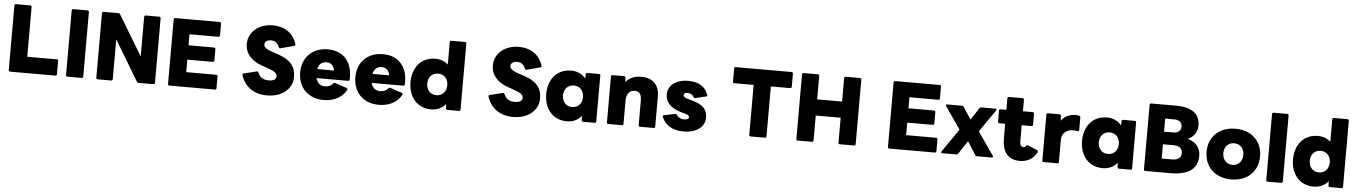

<svg xmlns="http://www.w3.org/2000/svg" viewBox="-27 -1408 14693 2080"><g transform="rotate(5 7319.5 -368.0)"><path d="M580 0C589 0 595 -6 595 -16V-162C595 -171 589 -177 580 -177H258V-718C258 -728 252 -734 242 -734H87C77 -734 71 -728 71 -718V-16C71 -6 77 0 87 0Z M865 0C875 0 881 -6 881 -16V-718C881 -728 875 -734 865 -734H710C700 -734 694 -728 694 -718V-16C694 -6 700 0 710 0Z M1186 0C1196 0 1202 -6 1202 -16V-449L1465 -11C1469 -4 1475 0 1484 0H1645C1655 0 1661 -6 1661 -16V-718C1661 -728 1655 -734 1645 -734H1498C1488 -734 1482 -728 1482 -718V-287L1220 -723C1215 -730 1210 -734 1201 -734H1039C1029 -734 1023 -728 1023 -718V-16C1023 -6 1029 0 1039 0Z M2314 0C2323 0 2330 -6 2330 -16V-145C2330 -155 2323 -161 2314 -161H1988V-297H2265C2275 -297 2281 -303 2281 -313V-437C2281 -447 2275 -453 2265 -453H1988V-573H2302C2311 -573 2318 -579 2318 -589V-718C2318 -728 2311 -734 2302 -734H1819C1809 -734 1803 -728 1803 -718V-16C1803 -6 1809 0 1819 0Z M2881 14C3043 14 3156 -79 3156 -209C3156 -330 3092 -396 2962 -440L2907 -458C2832 -483 2805 -504 2805 -535C2805 -566 2835 -584 2875 -584C2912 -584 2942 -570 2964 -518C2968 -509 2974 -505 2984 -508L3130 -547C3139 -549 3144 -557 3140 -567C3099 -692 3001 -748 2878 -748C2732 -748 2615 -656 2615 -525C2615 -416 2686 -343 2798 -304L2874 -277C2935 -255 2967 -237 2967 -200C2967 -166 2934 -150 2886 -150C2827 -150 2790 -172 2768 -225C2764 -234 2757 -237 2748 -235L2609 -201C2599 -198 2595 -191 2598 -181C2639 -55 2742 14 2881 14Z M3496 10C3597 10 3693 -29 3742 -120C3747 -130 3743 -137 3734 -141L3606 -184C3598 -186 3591 -184 3585 -177C3566 -151 3536 -139 3497 -139C3447 -139 3413 -168 3400 -220H3742C3752 -220 3758 -225 3759 -235C3769 -416 3673 -541 3496 -541C3327 -541 3218 -428 3218 -266C3218 -103 3327 10 3496 10ZM3494 -400C3541 -400 3572 -371 3582 -318H3400C3411 -372 3444 -400 3494 -400Z M4096 10C4197 10 4293 -29 4342 -120C4347 -130 4343 -137 4334 -141L4206 -184C4198 -186 4191 -184 4185 -177C4166 -151 4136 -139 4097 -139C4047 -139 4013 -168 4000 -220H4342C4352 -220 4358 -225 4359 -235C4369 -416 4273 -541 4096 -541C3927 -541 3818 -428 3818 -266C3818 -103 3927 10 4096 10ZM4094 -400C4141 -400 4172 -371 4182 -318H4000C4011 -372 4044 -400 4094 -400Z M4665 10C4732 10 4786 -16 4824 -63L4826 -16C4826 -6 4833 0 4842 0H4968C4978 0 4984 -6 4984 -16V-734C4984 -744 4978 -750 4968 -750H4820C4810 -750 4804 -744 4804 -734V-490C4768 -523 4721 -541 4665 -541C4517 -541 4418 -431 4418 -266C4418 -101 4517 10 4665 10ZM4709 -148C4644 -148 4600 -197 4600 -266C4600 -335 4644 -383 4709 -383C4774 -383 4818 -335 4818 -266C4818 -197 4774 -148 4709 -148Z M5557 14C5719 14 5832 -79 5832 -209C5832 -330 5768 -396 5638 -440L5583 -458C5508 -483 5481 -504 5481 -535C5481 -566 5511 -584 5551 -584C5588 -584 5618 -570 5640 -518C5644 -509 5650 -505 5660 -508L5806 -547C5815 -549 5820 -557 5816 -567C5775 -692 5677 -748 5554 -748C5408 -748 5291 -656 5291 -525C5291 -416 5362 -343 5474 -304L5550 -277C5611 -255 5643 -237 5643 -200C5643 -166 5610 -150 5562 -150C5503 -150 5466 -172 5444 -225C5440 -234 5433 -237 5424 -235L5285 -201C5275 -198 5271 -191 5274 -181C5315 -55 5418 14 5557 14Z M6141 10C6208 10 6262 -16 6300 -63L6302 -16C6302 -6 6309 0 6318 0H6444C6454 0 6460 -6 6460 -16V-516C6460 -525 6454 -531 6444 -531H6318C6309 -531 6302 -526 6302 -516L6300 -469C6262 -515 6208 -541 6141 -541C5993 -541 5894 -431 5894 -266C5894 -101 5993 10 6141 10ZM6185 -148C6120 -148 6076 -197 6076 -266C6076 -335 6120 -383 6185 -383C6250 -383 6294 -335 6294 -266C6294 -197 6250 -148 6185 -148Z M6740 0C6750 0 6756 -6 6756 -16V-266C6756 -344 6793 -383 6845 -383C6898 -383 6921 -353 6921 -279V-16C6921 -6 6927 0 6937 0H7085C7095 0 7101 -6 7101 -16V-346C7101 -468 7030 -541 6904 -541C6834 -541 6775 -517 6736 -469L6734 -516C6734 -526 6727 -531 6717 -531H6592C6582 -531 6576 -525 6576 -516V-16C6576 -6 6582 0 6592 0Z M7412 10C7545 10 7641 -56 7641 -158C7641 -249 7596 -303 7456 -338L7437 -343C7397 -353 7378 -365 7378 -383C7378 -402 7396 -410 7420 -410C7452 -410 7471 -397 7486 -372C7490 -364 7496 -360 7505 -362L7621 -389C7632 -391 7636 -398 7632 -408C7599 -499 7526 -541 7413 -541C7284 -541 7195 -473 7195 -377C7195 -296 7243 -228 7381 -192L7401 -187C7445 -175 7457 -164 7457 -149C7457 -130 7437 -121 7406 -121C7372 -121 7343 -134 7325 -163C7320 -171 7314 -174 7305 -172L7185 -147C7175 -145 7170 -138 7174 -129C7208 -39 7292 10 7412 10Z M8295 0C8305 0 8311 -6 8311 -16V-559H8521C8531 -559 8537 -565 8537 -574V-718C8537 -728 8531 -734 8521 -734H7913C7903 -734 7898 -728 7898 -718V-574C7898 -565 7903 -559 7913 -559H8124V-16C8124 -6 8130 0 8140 0Z M8807 0C8817 0 8823 -6 8823 -16V-287H9094V-16C9094 -6 9100 0 9110 0H9265C9274 0 9281 -6 9281 -16V-718C9281 -728 9274 -734 9265 -734H9110C9100 -734 9094 -728 9094 -718V-463H8823V-718C8823 -728 8817 -734 8807 -734H8652C8642 -734 8636 -728 8636 -718V-16C8636 -6 8642 0 8652 0Z M10143 0C10152 0 10159 -6 10159 -16V-145C10159 -155 10152 -161 10143 -161H9817V-297H10094C10104 -297 10110 -303 10110 -313V-437C10110 -447 10104 -453 10094 -453H9817V-573H10131C10140 -573 10147 -579 10147 -589V-718C10147 -728 10140 -734 10131 -734H9648C9638 -734 9632 -728 9632 -718V-16C9632 -6 9638 0 9648 0Z M10377 0C10385 0 10392 -3 10396 -10L10491 -154L10583 -10C10587 -3 10593 0 10601 0H10762C10774 0 10779 -9 10772 -19L10598 -271L10765 -512C10772 -523 10768 -531 10755 -531H10603C10595 -531 10588 -528 10583 -521L10497 -389L10411 -521C10407 -528 10400 -531 10392 -531H10231C10219 -531 10214 -523 10221 -512L10388 -271L10215 -19C10208 -9 10212 0 10224 0Z M11068 10C11138 10 11213 -21 11251 -97C11257 -109 11254 -118 11245 -122L11144 -165C11134 -170 11129 -168 11124 -161C11115 -147 11107 -142 11095 -142C11067 -142 11055 -163 11055 -208V-377H11161C11171 -377 11177 -383 11177 -393V-513C11177 -522 11171 -529 11161 -529H11055V-654C11055 -664 11049 -670 11039 -670H10891C10881 -670 10875 -664 10875 -654V-529H10812C10802 -529 10796 -522 10796 -513V-393C10796 -383 10802 -377 10812 -377H10875V-225C10875 -73 10934 10 11068 10Z M11475 0C11485 0 11491 -6 11491 -16V-259C11491 -337 11558 -371 11611 -371C11632 -371 11648 -368 11662 -366C11673 -364 11680 -369 11680 -379V-516C11680 -525 11675 -531 11666 -534C11655 -537 11642 -538 11628 -538C11565 -538 11508 -515 11472 -462L11469 -516C11469 -526 11462 -531 11452 -531H11327C11317 -531 11311 -525 11311 -516V-16C11311 -6 11317 0 11327 0Z M11968 10C12035 10 12089 -16 12127 -63L12129 -16C12129 -6 12136 0 12145 0H12271C12281 0 12287 -6 12287 -16V-516C12287 -525 12281 -531 12271 -531H12145C12136 -531 12129 -526 12129 -516L12127 -469C12089 -515 12035 -541 11968 -541C11820 -541 11721 -431 11721 -266C11721 -101 11820 10 11968 10ZM12012 -148C11947 -148 11903 -197 11903 -266C11903 -335 11947 -383 12012 -383C12077 -383 12121 -335 12121 -266C12121 -197 12077 -148 12012 -148Z M12700 0C12911 0 13000 -78 13000 -215C13000 -296 12954 -361 12860 -387C12928 -416 12963 -473 12963 -542C12963 -655 12890 -734 12703 -734H12432C12422 -734 12416 -728 12416 -718V-16C12416 -6 12422 0 12432 0ZM12698 -584C12746 -584 12781 -561 12781 -513C12781 -465 12746 -442 12698 -442H12597V-584ZM12711 -305C12771 -305 12809 -280 12809 -228C12809 -176 12771 -150 12711 -150H12597V-305Z M13366 10C13543 10 13657 -103 13657 -266C13657 -428 13543 -541 13366 -541C13189 -541 13075 -428 13075 -266C13075 -103 13189 10 13366 10ZM13366 -148C13301 -148 13257 -197 13257 -266C13257 -335 13301 -383 13366 -383C13431 -383 13475 -335 13475 -266C13475 -197 13431 -148 13366 -148Z M13910 0C13920 0 13926 -6 13926 -16V-734C13926 -744 13920 -750 13910 -750H13762C13752 -750 13746 -744 13746 -734V-16C13746 -6 13752 0 13762 0Z M14262 10C14329 10 14383 -16 14421 -63L14423 -16C14423 -6 14430 0 14439 0H14565C14575 0 14581 -6 14581 -16V-734C14581 -744 14575 -750 14565 -750H14417C14407 -750 14401 -744 14401 -734V-490C14365 -523 14318 -541 14262 -541C14114 -541 14015 -431 14015 -266C14015 -101 14114 10 14262 10ZM14306 -148C14241 -148 14197 -197 14197 -266C14197 -335 14241 -383 14306 -383C14371 -383 14415 -335 14415 -266C14415 -197 14371 -148 14306 -148Z"/></g></svg>

Font: LINE Seed Sans TH ExtraBold
Style: Regular
Weight: 800
Designer: Dalton Maag Ltd | Thai characters by Cadson Demak Co.,Ltd.
Foundry: Dalton Maag Ltd
Version: Version 1.003